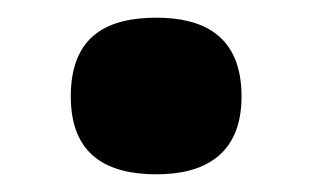

<svg xmlns="http://www.w3.org/2000/svg" viewBox="-20 -568 353 217"><path d="M157 -371C208 -371 253 -391 253 -459C253 -529 208 -548 157 -548C103 -548 60 -529 60 -459C60 -391 103 -371 157 -371Z"/></svg>

Font: UArctic Serif Black
Style: Regular
Weight: 900
Designer: Customization by Puisto advertising & original work Monotype Design Team
Foundry: Monotype Imaging Inc.
Version: Version 2.004